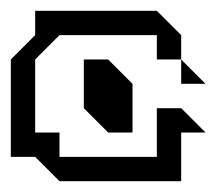

<svg xmlns="http://www.w3.org/2000/svg" viewBox="-20 -740 400 355"><path d="M315 -585V-630L360 -585ZM90 -405 45 -450H0V-630L45 -675V-720H270L315 -675V-630H270V-675H90L45 -630V-495H90V-450H270V-540H315L360 -495H315V-405ZM180 -495 135 -540V-630H180L225 -585V-495Z"/></svg>

Font: Rubik Iso
Style: Regular
Weight: 400
Designer: Hubert and Fischer, NaN
Foundry: Hubert and Fischer, NaN
Version: Version 2.200